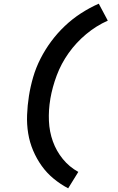

<svg xmlns="http://www.w3.org/2000/svg" viewBox="-20 -861 640 1042"><path d="M350 161Q308 139 271 108.5Q234 78 206.5 39.5Q179 1 160 -43.5Q141 -88 133 -137Q125 -186 127 -237.5Q129 -289 137 -340Q145 -391 160 -442.5Q175 -494 200 -543Q225 -592 258 -636.5Q291 -681 331.5 -719.5Q372 -758 419 -788.5Q466 -819 516 -841L565 -749Q502 -721 447.5 -675.5Q393 -630 352.5 -573Q312 -516 288 -452Q264 -388 253 -324V-323Q243 -264 245.5 -205Q248 -146 267 -93.5Q286 -41 321 2Q356 45 405 72Z"/></svg>

Font: Iosevka Extended
Style: Bold Italic
Weight: 700
Width: 7
Italic angle: -9°
Monospace: yes
Designer: Belleve Invis
Foundry: Belleve Invis
Version: Version 32.5.0; ttfautohint (v1.8.4)